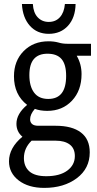

<svg xmlns="http://www.w3.org/2000/svg" viewBox="-20 -699 484 954"><path d="M49.4 -319.8Q49.4 -396.3 97.5 -445.1Q145.7 -493.8 221 -493.8Q248.1 -493.8 270.4 -487.7Q290.1 -481.5 314.8 -481.5H432.1V-422.2H361.7V-421Q385.2 -380.2 385.2 -330.9Q385.2 -249.4 337.7 -198.8Q290.1 -148.1 214.8 -148.1Q180.2 -148.1 153.1 -158Q129.6 -130.9 129.6 -106.2Q129.6 -91.4 139.5 -82.7Q149.4 -74.1 170.4 -74.1H256.8Q338.3 -74.1 382.1 -40.7Q425.9 -7.4 425.9 58Q425.9 138.3 361.7 186.4Q297.5 234.6 200 234.6Q121 234.6 72.8 197.5Q24.7 160.5 24.7 102.5Q24.7 35.8 91.4 -19.8Q61.7 -44.4 61.7 -84Q61.7 -133.3 114.8 -177.8Q49.4 -228.4 49.4 -319.8ZM137 0Q98.8 37 98.8 86.4Q98.8 128.4 125.9 152.5Q153.1 176.5 209.9 176.5Q276.5 176.5 314.2 148.8Q351.9 121 351.9 76.5Q351.9 38.3 326.5 19.1Q301.2 0 256.8 0ZM125.9 -325.9Q125.9 -270.4 149.4 -238.9Q172.8 -207.4 219.8 -207.4Q264.2 -207.4 286.4 -235.8Q308.6 -264.2 308.6 -322.2Q308.6 -379 285.8 -405.6Q263 -432.1 216 -432.1Q171.6 -432.1 148.8 -406.2Q125.9 -380.2 125.9 -325.9ZM143.2 -679Q145.7 -635.8 167.3 -613Q188.9 -590.1 222.2 -590.1Q256.8 -590.1 277.8 -613.6Q298.8 -637 302.5 -679H355.6Q354.3 -611.1 317.9 -571Q281.5 -530.9 222.2 -530.9Q164.2 -530.9 128.4 -571Q92.6 -611.1 88.9 -679Z"/></svg>

Font: Slabo 27px
Style: Regular
Weight: 400
Version: Version 1.02 Build 003a